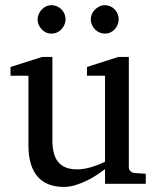

<svg xmlns="http://www.w3.org/2000/svg" viewBox="-20 -716 609 748"><path d="M389.2 0V-57.1Q376.5 -47.4 358.2 -35.2Q339.8 -22.9 318.6 -12.5Q297.4 -2 274.2 5.1Q251 12.2 229 12.2Q196.8 12.2 171.1 2.7Q145.5 -6.8 127.7 -26.6Q109.9 -46.4 100.3 -76.9Q90.8 -107.4 90.8 -149.9V-420.9H21V-455.1L144 -494.1H184.1V-168.9Q184.1 -142.6 189.2 -121.6Q194.3 -100.6 205.8 -85.9Q217.3 -71.3 235.8 -63.7Q254.4 -56.2 280.8 -56.2Q295.9 -56.2 311.5 -59.1Q327.1 -62 341.3 -66.7Q355.5 -71.3 367.9 -76.4Q380.4 -81.5 389.2 -85.9V-420.9H318.8V-455.1L440.9 -494.1H481.9V-64Q481.9 -54.7 488.5 -48.8Q495.1 -43 503.9 -42L547.9 -39.1V0ZM442.4 -641.1Q442.4 -629.9 438.2 -619.6Q434.1 -609.4 426.8 -601.6Q419.4 -593.8 409.7 -589.4Q399.9 -585 388.7 -585Q377.4 -585 367.4 -589.4Q357.4 -593.8 349.9 -601.6Q342.3 -609.4 337.9 -619.6Q333.5 -629.9 333.5 -641.1Q333.5 -651.4 337.9 -661.4Q342.3 -671.4 350.1 -679Q357.9 -686.5 367.7 -691.2Q377.4 -695.8 388.7 -695.8Q399.9 -695.8 409.7 -691.4Q419.4 -687 426.8 -679.4Q434.1 -671.9 438.2 -661.9Q442.4 -651.9 442.4 -641.1ZM235.4 -641.1Q235.4 -629.9 231 -619.6Q226.6 -609.4 219.2 -601.6Q211.9 -593.8 201.9 -589.4Q191.9 -585 180.7 -585Q169.4 -585 159.7 -589.4Q149.9 -593.8 142.6 -601.6Q135.3 -609.4 130.9 -619.1Q126.5 -628.9 126.5 -640.1Q126.5 -650.9 130.9 -660.9Q135.3 -670.9 142.6 -678.7Q149.9 -686.5 159.7 -691.2Q169.4 -695.8 180.7 -695.8Q191.9 -695.8 201.9 -691.4Q211.9 -687 219.2 -679.7Q226.6 -672.4 231 -662.4Q235.4 -652.3 235.4 -641.1Z"/></svg>

Font: Tagmukay Beta
Style: Regular
Weight: 400
Designer: Peter Martin
Foundry: SIL International
Version: Version 2.000; dev 82b92eM